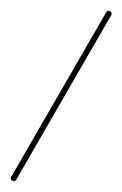

<svg xmlns="http://www.w3.org/2000/svg" viewBox="-161 -535 338 530"><g transform="rotate(30 8.0 -270.0)"><path d="M0 -8H16V-532H0ZM8 -16Q4 -16 2 -14Q0 -12 0 -8Q0 -4 2 -2Q4 0 8 0Q12 0 14 -2Q16 -4 16 -8Q16 -12 14 -14Q12 -16 8 -16ZM8 -540Q4 -540 2 -538Q0 -536 0 -532Q0 -528 2 -526Q4 -524 8 -524Q12 -524 14 -526Q16 -528 16 -532Q16 -536 14 -538Q12 -540 8 -540Z"/></g></svg>

Font: Wavefont ExtraLight
Style: Regular
Weight: 250
Version: Version 3.004;gftools[0.9.33]